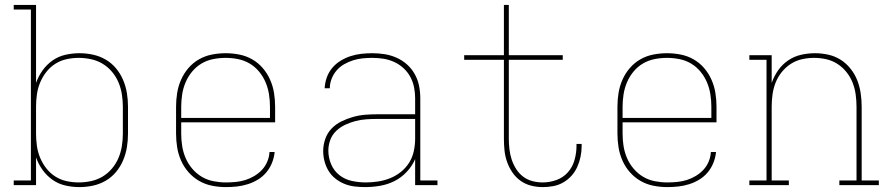

<svg xmlns="http://www.w3.org/2000/svg" viewBox="-20 -755 3640 783"><path d="M304 8Q275 8 246.5 1.5Q218 -5 194.5 -21.5Q171 -38 154 -61.5Q137 -85 127 -113V0H36V-19H106V-716H36V-735H127V-417Q137 -445 154 -468.5Q171 -492 194.5 -508.5Q218 -525 246.5 -531.5Q275 -538 304 -538Q332 -538 359.5 -532Q387 -526 411 -512Q435 -498 453 -476.5Q471 -455 482 -429Q493 -403 497.5 -375.5Q502 -348 502 -320V-210Q502 -182 497.5 -154.5Q493 -127 482 -101Q471 -75 453 -53.5Q435 -32 411 -18Q387 -4 359.5 2Q332 8 304 8ZM301 -11Q326 -11 351.5 -16.5Q377 -22 398.5 -35Q420 -48 436.5 -67.5Q453 -87 463 -110.5Q473 -134 477 -159.5Q481 -185 481 -210V-320Q481 -345 477 -370.5Q473 -396 463 -419.5Q453 -443 436.5 -462.5Q420 -482 398.5 -495Q377 -508 351.5 -513.5Q326 -519 301 -519Q276 -519 251 -513.5Q226 -508 205 -494.5Q184 -481 168.5 -461Q153 -441 143.5 -418Q134 -395 130.5 -370Q127 -345 127 -320V-210Q127 -185 130.5 -160Q134 -135 143.5 -112Q153 -89 168.5 -69Q184 -49 205 -35.5Q226 -22 251 -16.5Q276 -11 301 -11Z M901 8Q873 8 845 2.5Q817 -3 792.5 -17Q768 -31 749 -52.5Q730 -74 718.5 -100Q707 -126 702.5 -154Q698 -182 698 -210V-320Q698 -348 702.5 -376Q707 -404 718.5 -430Q730 -456 748.5 -477.5Q767 -499 791.5 -513Q816 -527 844 -532.5Q872 -538 900 -538Q928 -538 956 -532.5Q984 -527 1008.5 -513Q1033 -499 1051.5 -477.5Q1070 -456 1081.5 -430Q1093 -404 1097.5 -376Q1102 -348 1102 -320V-256H719V-210Q719 -184 723 -159Q727 -134 737 -110.5Q747 -87 764 -67Q781 -47 803 -34Q825 -21 850.5 -16Q876 -11 901 -11Q921 -11 941.5 -13Q962 -15 981 -21Q1000 -27 1017.5 -37.5Q1035 -48 1048.5 -62.5Q1062 -77 1070 -96Q1078 -115 1079 -135H1100Q1098 -113 1089.5 -91.5Q1081 -70 1066.5 -52.5Q1052 -35 1032.5 -23Q1013 -11 991 -4Q969 3 946.5 5.5Q924 8 901 8ZM719 -274H1081V-320Q1081 -345 1077 -370.5Q1073 -396 1063 -419.5Q1053 -443 1036.5 -463Q1020 -483 998 -496Q976 -509 950.5 -514Q925 -519 900 -519Q875 -519 849.5 -514Q824 -509 802 -496Q780 -483 763.5 -463Q747 -443 737 -419.5Q727 -396 723 -370.5Q719 -345 719 -320Z M1469 8Q1448 8 1426.5 5.5Q1405 3 1385 -5Q1365 -13 1348 -26.5Q1331 -40 1320 -58Q1309 -76 1303.5 -97Q1298 -118 1298 -139Q1298 -164 1306.5 -188.5Q1315 -213 1332.5 -231Q1350 -249 1372.5 -260Q1395 -271 1419.5 -278Q1444 -285 1469 -287Q1494 -289 1519 -289H1673V-355Q1673 -377 1668.5 -399.5Q1664 -422 1653 -442Q1642 -462 1625 -477.5Q1608 -493 1587 -502.5Q1566 -512 1543.5 -515.5Q1521 -519 1498 -519Q1478 -519 1458.5 -517Q1439 -515 1420 -509Q1401 -503 1383.5 -493Q1366 -483 1353 -468Q1340 -453 1332.5 -434Q1325 -415 1325 -395H1304Q1305 -417 1312.5 -438.5Q1320 -460 1334.5 -477.5Q1349 -495 1368.5 -507Q1388 -519 1409.5 -526Q1431 -533 1453.5 -535.5Q1476 -538 1498 -538Q1524 -538 1549 -534Q1574 -530 1597.5 -519.5Q1621 -509 1640 -492Q1659 -475 1671.5 -452.5Q1684 -430 1689 -405Q1694 -380 1694 -355V-19H1764V0H1673V-106Q1661 -78 1639 -54.5Q1617 -31 1589.5 -17Q1562 -3 1531 2.5Q1500 8 1469 8ZM1472 -11Q1497 -11 1522.5 -15Q1548 -19 1571.5 -28.5Q1595 -38 1615 -54Q1635 -70 1648.5 -91.5Q1662 -113 1667.5 -138.5Q1673 -164 1673 -189V-270H1519Q1497 -270 1474.5 -268.5Q1452 -267 1430.5 -261.5Q1409 -256 1388.5 -246.5Q1368 -237 1351.5 -221.5Q1335 -206 1327 -184.5Q1319 -163 1319 -141Q1319 -112 1330.5 -85Q1342 -58 1364.5 -40.5Q1387 -23 1415.5 -17Q1444 -11 1472 -11Z M2193 8Q2169 8 2145.5 2Q2122 -4 2102.5 -18Q2083 -32 2069.5 -52Q2056 -72 2048 -94.5Q2040 -117 2037.5 -141Q2035 -165 2035 -189V-511H1873V-530H2035V-735H2055V-530H2275V-511H2055V-189Q2055 -168 2057.5 -146.5Q2060 -125 2066.5 -105Q2073 -85 2084.5 -66.5Q2096 -48 2113 -35Q2130 -22 2151 -16.5Q2172 -11 2193 -11Q2222 -11 2249.5 -21Q2277 -31 2296 -52.5Q2315 -74 2323 -102.5Q2331 -131 2331 -159Q2331 -162 2331 -164Q2331 -166 2331 -168H2352Q2352 -165 2352 -163Q2352 -161 2352 -158Q2352 -137 2347.5 -115.5Q2343 -94 2334 -74Q2325 -54 2310.5 -38Q2296 -22 2277 -11Q2258 0 2236.5 4Q2215 8 2193 8Z M2701 8Q2673 8 2645 2.5Q2617 -3 2592.5 -17Q2568 -31 2549 -52.5Q2530 -74 2518.5 -100Q2507 -126 2502.5 -154Q2498 -182 2498 -210V-320Q2498 -348 2502.5 -376Q2507 -404 2518.5 -430Q2530 -456 2548.5 -477.5Q2567 -499 2591.5 -513Q2616 -527 2644 -532.5Q2672 -538 2700 -538Q2728 -538 2756 -532.5Q2784 -527 2808.5 -513Q2833 -499 2851.5 -477.5Q2870 -456 2881.5 -430Q2893 -404 2897.5 -376Q2902 -348 2902 -320V-256H2519V-210Q2519 -184 2523 -159Q2527 -134 2537 -110.5Q2547 -87 2564 -67Q2581 -47 2603 -34Q2625 -21 2650.5 -16Q2676 -11 2701 -11Q2721 -11 2741.5 -13Q2762 -15 2781 -21Q2800 -27 2817.5 -37.5Q2835 -48 2848.5 -62.5Q2862 -77 2870 -96Q2878 -115 2879 -135H2900Q2898 -113 2889.5 -91.5Q2881 -70 2866.5 -52.5Q2852 -35 2832.5 -23Q2813 -11 2791 -4Q2769 3 2746.5 5.5Q2724 8 2701 8ZM2519 -274H2881V-320Q2881 -345 2877 -370.5Q2873 -396 2863 -419.5Q2853 -443 2836.5 -463Q2820 -483 2798 -496Q2776 -509 2750.5 -514Q2725 -519 2700 -519Q2675 -519 2649.5 -514Q2624 -509 2602 -496Q2580 -483 2563.5 -463Q2547 -443 2537 -419.5Q2527 -396 2523 -370.5Q2519 -345 2519 -320Z M3036 0V-19H3106V-511H3036V-530H3127V-417Q3137 -445 3153.5 -468.5Q3170 -492 3194 -508.5Q3218 -525 3246.5 -531.5Q3275 -538 3303 -538Q3331 -538 3358 -532Q3385 -526 3408 -511.5Q3431 -497 3448.5 -475Q3466 -453 3476 -427.5Q3486 -402 3490 -374.5Q3494 -347 3494 -320V-19H3564V0H3403V-19H3473V-320Q3473 -345 3469.5 -370Q3466 -395 3457 -418Q3448 -441 3432 -461Q3416 -481 3395 -494.5Q3374 -508 3349.5 -513.5Q3325 -519 3300 -519Q3275 -519 3250.5 -513.5Q3226 -508 3205 -494.5Q3184 -481 3168 -461Q3152 -441 3143 -418Q3134 -395 3130.5 -370Q3127 -345 3127 -320V-19H3197V0Z"/></svg>

Font: Iosevka Slab Thin Extended
Style: Regular
Weight: 100
Width: 7
Monospace: yes
Designer: Belleve Invis
Foundry: Belleve Invis
Version: Version 11.1.1; ttfautohint (v1.8.3)